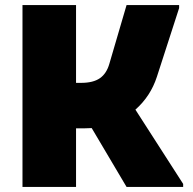

<svg xmlns="http://www.w3.org/2000/svg" viewBox="-20 -740 764 760"><path d="M69 0V-720H281V-412H301Q349 -412 375.5 -430.5Q402 -449 413 -488L481 -720H689V-708L601 -436Q576 -359 516 -306L705 -12V0H481L343 -233Q328 -232 313 -232H281V0Z"/></svg>

Font: Kufam Black
Style: Regular
Weight: 900
Designer: Wael Morcos, Artur Schmal
Foundry: Original Type
Version: Version 1.301; ttfautohint (v1.8.3)